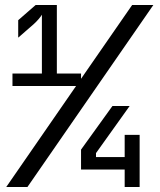

<svg xmlns="http://www.w3.org/2000/svg" viewBox="-20 -750 640 770"><path d="M5 0 285 -405H30V-455H148V-691Q144 -684 135 -673.5Q126 -663 115 -653L53 -599V-669L123 -730H208V-455H305V-434L510 -730H595L90 0ZM480 0V-70H305V-150L431 -325H500L365 -136V-120H480V-209H540V0Z"/></svg>

Font: JetBrains Mono NL
Style: Regular
Weight: 400
Monospace: yes
Designer: Philipp Nurullin, Konstantin Bulenkov
Foundry: JetBrains
Version: Version 2.305; ttfautohint (v1.8.4.7-5d5b)